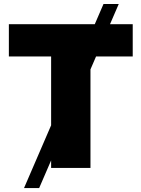

<svg xmlns="http://www.w3.org/2000/svg" viewBox="-20 -850 716 972"><path d="M101.6 102.1 503.9 -829.6H581.1L178.2 102.1ZM24.9 -564V-727.5H651.9V-564H438V0H238.8V-564Z"/></svg>

Font: Inter 20pt Black
Style: Regular
Weight: 900
Version: Version 4.001;git-66647c0bb